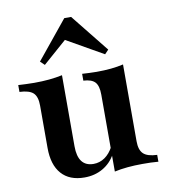

<svg xmlns="http://www.w3.org/2000/svg" viewBox="-77 -725 705 802"><g transform="rotate(-10 275.5 -324.0)"><path d="M217.7 11.3Q154 11.3 120.2 -27Q86.3 -65.3 86.3 -137.1V-316.9Q86.3 -354.8 69.4 -370.6Q52.4 -386.3 11.3 -387.9V-416.9Q27.4 -416.1 44.4 -415.3Q61.3 -414.5 79 -414.5Q112.9 -414.5 142.3 -417.3Q171.8 -420.2 198.4 -425.8V-124.2Q198.4 -81.5 214.9 -59.7Q231.5 -37.9 264.5 -37.9Q290.3 -37.9 312.1 -52.8Q333.9 -67.7 349.2 -96.8V-63.7Q329.8 -28.2 295.6 -8.5Q261.3 11.3 217.7 11.3ZM346 8.9V-317.7Q346 -354.8 331.5 -370.6Q316.9 -386.3 282.3 -387.9V-416.9Q297.6 -416.1 312.5 -415.3Q327.4 -414.5 343.5 -414.5Q376.6 -414.5 404.8 -417.3Q433.1 -420.2 457.3 -425.8V-100Q457.3 -62.9 474.2 -46.8Q491.1 -30.6 532.3 -29V0Q516.1 -1.6 499.2 -2Q482.3 -2.4 464.5 -2.4Q431.5 -2.4 401.6 0.4Q371.8 3.2 346 8.9ZM135.5 -480.6 117.7 -497.6 249.2 -658.9H278.2L407.3 -497.6L391.1 -480.6L215.3 -580.6L261.3 -591.1Z"/></g></svg>

Font: Playfair
Style: Bold
Weight: 700
Designer: Claus Eggers Sørensen
Foundry: Claus Eggers Sørensen
Version: Version 2.001;gftools[0.9.30]